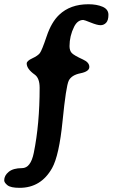

<svg xmlns="http://www.w3.org/2000/svg" viewBox="-42 -736 536 913"><path d="M378.4 -715.8Q418 -715.8 445.8 -703.9Q473.6 -691.9 473.6 -665.5Q473.6 -639.2 462.6 -627.7Q451.7 -616.2 436 -616.2Q420.4 -616.2 389.6 -628.7Q358.9 -641.1 354 -641.1Q326.7 -641.1 310.5 -608.9Q288.6 -564.9 288.6 -516.6Q288.6 -495.6 299.1 -484.1Q309.6 -472.7 352.5 -453.1Q382.8 -439.5 382.8 -417.7Q382.8 -396 340.3 -387.5Q297.9 -378.9 284.9 -352.5Q272 -326.2 255.6 -161.4Q239.3 3.4 205.6 63.5Q152.8 157.2 51.3 157.2Q8.8 157.2 -6.6 144.8Q-22 132.3 -22 121.6Q-22 98.6 -0.5 81.1Q21 63.5 62.5 63.5Q104 63.5 118.7 -9.3Q146.5 -146 146.5 -318.4Q146.5 -364.3 123.5 -380.9Q85 -408.2 85 -434.1Q85 -446.3 111.3 -458.5Q137.7 -470.7 147.5 -483.4Q157.2 -496.1 179.9 -563.5Q202.6 -630.9 239.3 -665.5Q292 -715.8 378.4 -715.8Z"/></svg>

Font: Averia Serif Libre RX
Style: Bold
Weight: 700
Version: Version 1.002